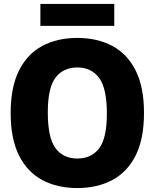

<svg xmlns="http://www.w3.org/2000/svg" viewBox="-20 -942 782 972"><path d="M371.5 10Q270 10 194.2 -30.5Q118.5 -71 76.2 -155Q34 -239 34 -370Q34 -501 76.2 -585Q118.5 -669 194.2 -709.5Q270 -750 371.5 -750Q472.5 -750 548.5 -709.5Q624.5 -669 666.8 -585Q709 -501 709 -370Q709 -239 666.8 -155Q624.5 -71 548.5 -30.5Q472.5 10 371.5 10ZM371.5 -139.5Q442.5 -139.5 481.8 -191Q521 -242.5 521 -366.5Q521 -495.5 481.5 -548Q442 -600.5 371.5 -600.5Q300.5 -600.5 261.2 -549.2Q222 -498 222 -373.5Q222 -244 261 -191.8Q300 -139.5 371.5 -139.5ZM184.5 -811V-922H558.5V-811Z"/></svg>

Font: Encode Sans SemiCondensed SemiCondensed ExtraBold
Style: Regular
Weight: 800
Width: 4
Designer: Multiple Designers
Foundry: Impallari Type
Version: Version 3.000; ttfautohint (v1.8.3) -l 8 -r 50 -G 200 -x 14 